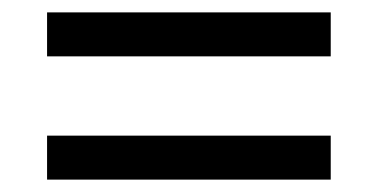

<svg xmlns="http://www.w3.org/2000/svg" viewBox="-20 -507 612 310"><path d="M56 -416V-487H514V-416ZM56 -217V-288H514V-217Z"/></svg>

Font: Noto Sans Hebrew
Style: Regular
Weight: 400
Designer: Monotype Design Team
Foundry: Monotype Imaging Inc.
Version: Version 2.003